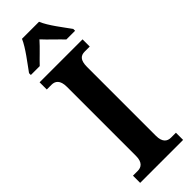

<svg xmlns="http://www.w3.org/2000/svg" viewBox="-306 -947 964 964"><g transform="rotate(-45 176.0 -465.5)"><path d="M19 -784V-771H82C106 -797 149 -836 176 -867C202 -838 250 -794 271 -771H333V-784C306 -822 255 -886 237 -931H116C97 -886 46 -822 19 -784ZM24 0H329V-51H294C268 -51 247 -66 247 -111V-600C247 -650 266 -663 294 -663H329V-714H24V-663H58C82 -663 105 -650 105 -601V-110C105 -64 82 -51 58 -51H24Z"/></g></svg>

Font: Noto Serif Sinhala Condensed
Style: Bold
Weight: 700
Width: 3
Designer: Jelle Bosma - Monotype Design Team
Foundry: Monotype Imaging Inc.
Version: Version 2.007